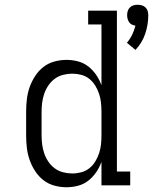

<svg xmlns="http://www.w3.org/2000/svg" viewBox="-20 -780 644 808"><path d="M550 -570 514 -600Q527 -615 536 -633.5Q545 -652 550 -672Q542 -673 535 -676.5Q528 -680 523.5 -686.5Q519 -693 517 -700.5Q515 -708 515 -716Q515 -725 517.5 -733.5Q520 -742 526.5 -748.5Q533 -755 541.5 -757.5Q550 -760 559 -760Q568 -760 577 -757.5Q586 -755 592.5 -748.5Q599 -742 601.5 -733.5Q604 -725 604 -716Q604 -676 591 -637.5Q578 -599 550 -570ZM260 8Q234 8 208.5 1Q183 -6 162.5 -22Q142 -38 127.5 -60.5Q113 -83 104.5 -107.5Q96 -132 93 -158Q90 -184 90 -210V-310Q90 -336 93 -362Q96 -388 104.5 -412.5Q113 -437 127.5 -459.5Q142 -482 162.5 -498Q183 -514 208.5 -521Q234 -528 260 -528Q285 -528 309 -521.5Q333 -515 352 -500Q371 -485 385 -464.5Q399 -444 407 -421V-677H351V-735H472V-58H528V0H407V-99Q399 -76 385 -55.5Q371 -35 352 -20Q333 -5 309 1.5Q285 8 260 8ZM284 -50Q303 -50 322 -55Q341 -60 356 -72Q371 -84 381 -100.5Q391 -117 397 -135Q403 -153 405 -172Q407 -191 407 -210V-310Q407 -329 405 -348Q403 -367 397 -385Q391 -403 381 -419.5Q371 -436 356 -448Q341 -460 322 -465Q303 -470 284 -470Q265 -470 245.5 -465Q226 -460 210.5 -448.5Q195 -437 184 -421Q173 -405 166.5 -386.5Q160 -368 157.5 -348.5Q155 -329 155 -310V-210Q155 -191 157.5 -171.5Q160 -152 166.5 -133.5Q173 -115 184 -99Q195 -83 210.5 -71.5Q226 -60 245.5 -55Q265 -50 284 -50Z"/></svg>

Font: Iosevka Etoile Light
Style: Regular
Weight: 300
Designer: Belleve Invis
Foundry: Belleve Invis
Version: Version 25.0.1; ttfautohint (v1.8.4)